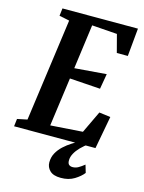

<svg xmlns="http://www.w3.org/2000/svg" viewBox="-142 -825 849 1129"><g transform="rotate(15 283.0 -260.5)"><path d="M-1.5 0 4 -46 64.5 -58.5 150.5 -684 88.5 -697 94 -743H553.5L537.5 -572.5H470.5L442 -681L288.5 -692L252 -421.5L445.5 -437L429.5 -344L243 -356.5L202.5 -60L398 -73.5L462 -208L531 -199L494 0ZM341 222Q296 222 274.8 201.2Q253.5 180.5 253.5 151Q253.5 119.5 267.5 94Q281.5 68.5 303.8 48Q326 27.5 351.8 11.2Q377.5 -5 400 -18L425 -27.5L453 -14Q425.5 5 405.2 25.8Q385 46.5 373.8 67.2Q362.5 88 362 108Q361.5 128 370 135.5Q378.5 143 392.5 143Q411 143 427.5 133.5Q444 124 462.5 109L476.5 156Q458.5 179.5 423.8 201Q389 222.5 341 222Z"/></g></svg>

Font: Merriweather 24pt SemiCondensed
Style: Bold Italic
Weight: 700
Width: 4
Italic angle: -7.8°
Designer: Eben Sorkin
Foundry: Eben Sorkin
Version: Version 2.101